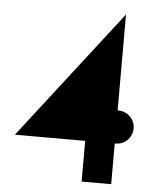

<svg xmlns="http://www.w3.org/2000/svg" viewBox="-51 -744 651 789"><g transform="rotate(5 274.5 -350.0)"><path d="M437 -168H442C479 -168 509 -199 509 -236C509 -273 479 -304 442 -304H437V-700L25 -168H315V0H437Z"/></g></svg>

Font: Barlow SemiBold Numbers
Style: Regular
Weight: 600
Designer: Jeremy Tribby
Foundry: Tribby Type
Version: Version 1.408